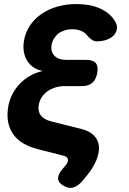

<svg xmlns="http://www.w3.org/2000/svg" viewBox="-20 -760 640 952"><path d="M409 -588Q398 -601 379.5 -608Q361 -615 337 -615Q318 -615 300.5 -609.5Q283 -604 270 -594Q257 -584 248 -569.5Q239 -555 236 -538Q230 -505 249.5 -484Q269 -463 311 -463H409Q442 -463 455 -447Q468 -431 462 -398Q456 -365 437.5 -349Q419 -333 386 -333H299Q275 -333 253.5 -326Q232 -319 215 -307Q198 -295 187 -278Q176 -261 172 -240Q167 -208 182.5 -187.5Q198 -167 234 -158L385 -120Q425 -110 446.5 -87.5Q468 -65 470.5 -34Q473 -3 457.5 35Q442 73 407 115L388 138Q365 164 342.5 170Q320 176 295 161Q269 146 268 125.5Q267 105 289 79L306 59Q319 43 316.5 30Q314 17 295 12L169 -20Q81 -42 44 -96.5Q7 -151 21 -232Q27 -266 42.5 -295Q58 -324 80.5 -347Q103 -370 131.5 -385.5Q160 -401 192 -408Q165 -413 145.5 -426.5Q126 -440 114 -460Q102 -480 98 -505.5Q94 -531 99 -559Q106 -599 128 -632.5Q150 -666 184.5 -690Q219 -714 263.5 -727Q308 -740 359 -740Q425 -740 473.5 -719Q522 -698 547 -660Q561 -640 560 -621Q559 -602 546.5 -587.5Q534 -573 511.5 -564Q489 -555 458 -555Q447 -555 435 -563Q423 -571 409 -588Z"/></svg>

Font: Maple Mono ExtraBold
Style: Italic
Weight: 800
Italic angle: -10°
Monospace: yes
Designer: subframe7536
Version: Version 7.200